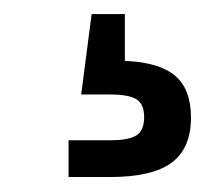

<svg xmlns="http://www.w3.org/2000/svg" viewBox="-20 -43 308 268"><path d="M75.7 152.8H133.3Q160.2 152.8 170.7 145.8Q181.2 138.7 181.2 120.6Q181.2 102.5 170.7 95.7Q160.2 88.9 133.3 88.9H93.3L107.9 -23.4H154.3V0V42Q202.1 43.9 224.4 62.7Q246.6 81.5 246.6 121.1Q246.6 164.1 219.5 184.1Q192.4 204.1 133.8 204.1H75.7Z"/></svg>

Font: Inter RS Variable
Style: Regular
Weight: 400
Designer: Rasmus Andersson (customised by Maria Ramos and Noel Pretorius)
Foundry: rsms
Version: Version 3.001;Glyphs 3.2.3 (3260)